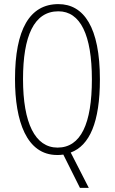

<svg xmlns="http://www.w3.org/2000/svg" viewBox="-20 -744 559 934"><path d="M466 -358C466 -611 388 -724 264 -724C125 -724 53 -602 53 -359C53 -155 109 10 258 10C267 10 276 10 288 8L369 170H412L324 -2C416 -36 466 -150 466 -358ZM92 -359C92 -568 145 -689 264 -689C371 -689 427 -574 427 -358C427 -142 373 -26 260 -26C151 -26 92 -145 92 -359Z"/></svg>

Font: Noto Sans Kannada ExtraCondensed ExtraLight
Style: Regular
Weight: 200
Width: 2
Designer: Jelle Bosma - Monotype Design Team
Foundry: Monotype Imaging Inc.
Version: Version 2.005